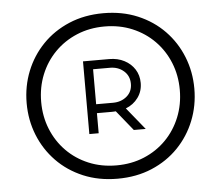

<svg xmlns="http://www.w3.org/2000/svg" viewBox="-53 -814 1024 890"><g transform="rotate(-5 458.5 -369.0)"><path d="M136.7 -369.4Q136.7 -437.3 160.5 -496Q184.3 -554.7 227.7 -598.8Q271 -642.8 330.1 -667.6Q389.2 -692.4 459.2 -692.4Q529.5 -692.4 588.5 -667.6Q647.5 -642.8 690.8 -598.8Q734.1 -554.7 757.9 -496Q781.7 -437.3 781.7 -369.4Q781.7 -301.5 757.9 -242.7Q734.1 -183.8 690.8 -139.6Q647.5 -95.5 588.5 -70.8Q529.5 -46.1 459.2 -46.1Q389.2 -46.1 330.1 -70.8Q271 -95.5 227.7 -139.6Q184.3 -183.8 160.5 -242.7Q136.7 -301.5 136.7 -369.4ZM69.1 -369.4Q69.1 -290.5 96.9 -220.8Q124.8 -151.1 176.3 -97.9Q227.8 -44.7 299.6 -14.4Q371.3 15.9 459.2 15.9Q547.1 15.9 618.9 -14.4Q690.7 -44.7 742.2 -97.9Q793.7 -151.1 821.5 -220.8Q849.4 -290.5 849.4 -369.4Q849.4 -448 821.5 -517.7Q793.7 -587.4 742.2 -640.5Q690.7 -693.6 618.9 -723.9Q547.1 -754.2 459.2 -754.2Q371.3 -754.2 299.6 -723.9Q227.8 -693.6 176.3 -640.5Q124.8 -587.4 96.9 -517.7Q69.1 -448 69.1 -369.4ZM608.6 -202.6 525.1 -305.4Q560.8 -319.1 582.4 -348.8Q604 -378.4 604 -417.2Q604 -452.9 586.4 -480.5Q568.8 -508.1 538.2 -524Q507.6 -540 468.3 -540H346.2V-201.7H389.6V-295.2H457.8Q463.1 -295.2 468 -295.5Q472.9 -295.9 477.5 -296.1L553.2 -202.6ZM389.6 -336.7V-499.5H468.3Q506.1 -499.5 532.2 -476.8Q558.3 -454.1 558.3 -417.2Q558.3 -380.6 532.1 -358.6Q505.9 -336.7 468.3 -336.7Z"/></g></svg>

Font: Estedad-FD-VF Thin
Style: Regular
Weight: 100
Designer: Amin Abedi
Version: Version 5.0